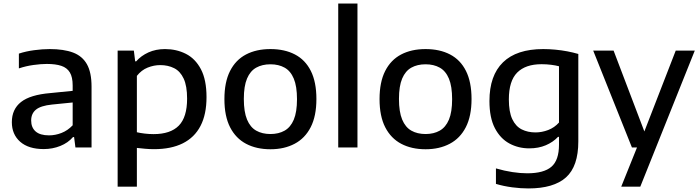

<svg xmlns="http://www.w3.org/2000/svg" viewBox="-20 -828 3928 1078"><path d="M225.5 9Q140 9 93.2 -32.2Q46.5 -73.5 46.5 -142Q46.5 -214.5 98 -255.2Q149.5 -296 263.5 -305.5L413 -320.5L422 -256L272 -241Q209 -234.5 182 -212.5Q155 -190.5 155 -151.5Q155 -112 180 -90Q205 -68 255.5 -68Q290.5 -68 325.2 -81.5Q360 -95 388 -124.5V-348Q388 -395 372.2 -421.2Q356.5 -447.5 324.5 -458.2Q292.5 -469 243 -469Q210 -469 168.2 -463.2Q126.5 -457.5 86 -444V-527Q125 -540 171.5 -546.2Q218 -552.5 259 -552.5Q338 -552.5 390 -533Q442 -513.5 468 -467.5Q494 -421.5 494 -341.5V0H403.5L396 -58.5H390Q362 -26 318.5 -8.5Q275 9 225.5 9Z M640.5 220V-544H731.5L739 -483.5H744.5Q772 -515 813.5 -533.8Q855 -552.5 906.5 -552.5Q970.5 -552.5 1023.5 -525.8Q1076.5 -499 1108 -439.5Q1139.5 -380 1139.5 -282.5Q1139.5 -186 1105.8 -121Q1072 -56 1006.2 -23.2Q940.5 9.5 845 9.5Q819.5 9.5 794.5 7.2Q769.5 5 748.5 2.5V220ZM842.5 -75Q937 -75 983.8 -122.5Q1030.5 -170 1030.5 -274Q1030.5 -345.5 1011.2 -386.8Q992 -428 957.8 -445.2Q923.5 -462.5 879.5 -462.5Q844 -462.5 809 -448.5Q774 -434.5 748.5 -402V-85.5Q767.5 -81 792.5 -78Q817.5 -75 842.5 -75Z M1498.5 10Q1420 10 1362 -20.5Q1304 -51 1272 -113.2Q1240 -175.5 1240 -271.5Q1240 -367 1271.5 -429.2Q1303 -491.5 1361 -522Q1419 -552.5 1498.5 -552.5Q1578 -552.5 1636 -522.2Q1694 -492 1725.2 -429.8Q1756.5 -367.5 1756.5 -272Q1756.5 -176.5 1724.5 -114Q1692.5 -51.5 1634.2 -20.8Q1576 10 1498.5 10ZM1498.5 -75.5Q1544.5 -75.5 1578 -94.5Q1611.5 -113.5 1629.5 -156.2Q1647.5 -199 1647.5 -271Q1647.5 -343.5 1629.5 -386.5Q1611.5 -429.5 1578 -448.2Q1544.5 -467 1498.5 -467Q1452 -467 1418.5 -448.2Q1385 -429.5 1367 -387Q1349 -344.5 1349 -272.5Q1349 -200 1367 -156.8Q1385 -113.5 1418.5 -94.5Q1452 -75.5 1498.5 -75.5Z M1879 0V-808H1987V0Z M2369.5 10Q2291 10 2233 -20.5Q2175 -51 2143 -113.2Q2111 -175.5 2111 -271.5Q2111 -367 2142.5 -429.2Q2174 -491.5 2232 -522Q2290 -552.5 2369.5 -552.5Q2449 -552.5 2507 -522.2Q2565 -492 2596.2 -429.8Q2627.5 -367.5 2627.5 -272Q2627.5 -176.5 2595.5 -114Q2563.5 -51.5 2505.2 -20.8Q2447 10 2369.5 10ZM2369.5 -75.5Q2415.5 -75.5 2449 -94.5Q2482.5 -113.5 2500.5 -156.2Q2518.5 -199 2518.5 -271Q2518.5 -343.5 2500.5 -386.5Q2482.5 -429.5 2449 -448.2Q2415.5 -467 2369.5 -467Q2323 -467 2289.5 -448.2Q2256 -429.5 2238 -387Q2220 -344.5 2220 -272.5Q2220 -200 2238 -156.8Q2256 -113.5 2289.5 -94.5Q2323 -75.5 2369.5 -75.5Z M2946.5 230Q2904 230 2856 223.8Q2808 217.5 2764.5 204.5V117.5Q2812.5 131.5 2857 138.2Q2901.5 145 2940 145Q3033.5 145 3076 108.2Q3118.5 71.5 3118.5 -15.5V-59.5H3113Q3085.5 -30 3044.5 -12.5Q3003.5 5 2951.5 5Q2890.5 5 2839.8 -22.5Q2789 -50 2758.5 -108.5Q2728 -167 2728 -261Q2728 -404 2804.2 -478.2Q2880.5 -552.5 3030 -552.5Q3063.5 -552.5 3097.8 -549.2Q3132 -546 3165 -539.8Q3198 -533.5 3227 -525V-34Q3227 106 3157.8 168Q3088.5 230 2946.5 230ZM2986.5 -84.5Q3022.5 -84.5 3057.8 -98Q3093 -111.5 3118.5 -140V-456Q3099.5 -461 3074.5 -464.2Q3049.5 -467.5 3020.5 -467.5Q2930.5 -467.5 2883.8 -420.5Q2837 -373.5 2837 -270Q2837 -199.5 2856.2 -159Q2875.5 -118.5 2909.2 -101.5Q2943 -84.5 2986.5 -84.5Z M3468 220 3556.5 0 3594.5 -81.5 3774 -544H3881L3575 220ZM3528 0 3310.5 -544H3425L3632 0Z"/></svg>

Font: Encode Sans SemiExpanded Medium
Style: Regular
Weight: 500
Width: 6
Designer: Multiple Designers
Foundry: Impallari Type
Version: Version 3.002